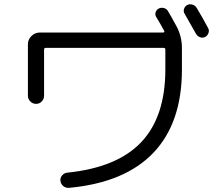

<svg xmlns="http://www.w3.org/2000/svg" viewBox="-20 -858 1040 915"><path d="M113 -402V-647Q113 -670 130 -686.5Q147 -703 170 -703H758Q761 -703 762.5 -705.5Q764 -708 763 -710Q742 -749 725 -776Q718 -787 721.5 -799Q725 -811 736 -817Q747 -823 760 -820Q773 -817 780 -806Q794 -783 820 -735Q847 -686 847 -629V-527Q847 -273 711.5 -130.5Q576 12 311 37Q295 39 282.5 29.5Q270 20 268 4Q266 -10 275.5 -21.5Q285 -33 299 -35Q538 -59 653 -180.5Q768 -302 768 -527V-621Q768 -630 760 -630H198Q190 -630 190 -621V-402Q190 -386 179 -374.5Q168 -363 152 -363Q136 -363 124.5 -374.5Q113 -386 113 -402ZM917 -821Q943 -778 972 -724Q978 -713 973.5 -700.5Q969 -688 958 -682Q946 -676 933.5 -680.5Q921 -685 914 -697Q894 -733 860 -792Q853 -803 857 -815.5Q861 -828 872 -834Q884 -840 897 -836Q910 -832 917 -821Z"/></svg>

Font: Rounded Mplus 1c
Style: Regular
Weight: 400
Version: Version 1.059.20150529